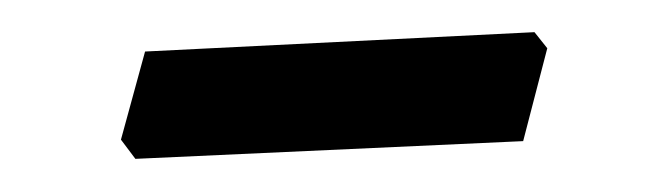

<svg xmlns="http://www.w3.org/2000/svg" viewBox="-20 -296 407 117"><path d="M53.7 -210.9 68.4 -264.6 305.7 -276.4 313.5 -266.6 298.8 -210 62.5 -199.2Z"/></svg>

Font: Comprehension Dark
Style: Regular
Weight: 700
Designer: Alfredo Marco Pradil
Foundry: Alfredo Marco Pradil
Version: 1.0